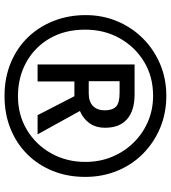

<svg xmlns="http://www.w3.org/2000/svg" viewBox="28 -792 774 871"><g transform="rotate(90 415.5 -357.0)"><path d="M416 10Q333 10 265 -18.5Q197 -47 149 -97Q101 -147 75 -214Q49 -281 49 -358Q49 -435 77 -501.5Q105 -568 155 -618Q205 -668 271.5 -696Q338 -724 415 -724Q493 -724 559.5 -696.5Q626 -669 676.5 -619.5Q727 -570 755 -502.5Q783 -435 783 -356Q783 -276 756 -209Q729 -142 680 -93Q631 -44 564 -17Q497 10 416 10ZM417 -51Q502 -51 569.5 -91.5Q637 -132 676 -201.5Q715 -271 715 -357Q715 -422 692 -477.5Q669 -533 628 -575Q587 -617 532.5 -640.5Q478 -664 415 -664Q328 -664 260.5 -623Q193 -582 154 -512.5Q115 -443 115 -356Q115 -264 154.5 -195.5Q194 -127 262.5 -89Q331 -51 417 -51ZM273 -140V-580H409Q482 -580 521 -546Q560 -512 560 -447Q560 -404 539.5 -375.5Q519 -347 484 -332L590 -140H503L417 -307H350V-140ZM403 -372Q442 -372 461.5 -391.5Q481 -411 481 -444Q481 -479 464.5 -495.5Q448 -512 402 -512H349V-372Z"/></g></svg>

Font: Noto Sans Tamil Condensed
Style: Bold
Weight: 700
Width: 3
Designer: Jelle Bosma - Monotype Design Team
Foundry: Monotype Imaging Inc.
Version: Version 2.004; ttfautohint (v1.8.4.7-5d5b)